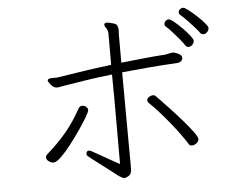

<svg xmlns="http://www.w3.org/2000/svg" viewBox="-53 -813 1106 895"><g transform="rotate(-5 500.0 -365.5)"><path d="M919 -618Q929 -618 937 -626.5Q945 -635 945 -645Q945 -652 931 -668.5Q917 -685 897 -703.5Q877 -722 859.5 -735.5Q842 -749 835 -749Q826 -749 819.5 -743Q813 -737 813 -729Q813 -722 819 -717Q830 -708 847.5 -690Q865 -672 881.5 -653.5Q898 -635 904 -626Q909 -618 919 -618ZM479 -121V-49Q469 -54 450.5 -64.5Q432 -75 411.5 -86.5Q391 -98 374.5 -107.5Q358 -117 350 -121Q344 -124 339 -124Q333 -124 330 -119.5Q327 -115 327 -110Q327 -104 331 -100Q335 -96 351.5 -83.5Q368 -71 390 -54Q412 -37 433.5 -21Q455 -5 468 6Q475 10 482 14Q489 18 496 18Q500 18 514 10Q528 2 528 -23Q528 -28 528 -58Q528 -88 527.5 -136Q527 -184 527 -241.5Q527 -299 526.5 -359.5Q526 -420 526 -474Q585 -480 649 -485.5Q713 -491 786 -495Q798 -496 804.5 -502.5Q811 -509 811 -517Q811 -521 810 -523Q807 -531 794 -537.5Q781 -544 772 -545H769Q760 -545 751.5 -542.5Q743 -540 735 -539Q676 -535 625 -529.5Q574 -524 526 -519V-652Q526 -657 526.5 -662.5Q527 -668 527 -672Q527 -683 523 -692Q519 -701 504 -705Q496 -707 488 -709Q480 -711 474 -711Q465 -711 463 -705Q462 -703 462 -701Q462 -697 467 -690Q472 -683 475 -676.5Q478 -670 478 -662V-513Q416 -506 354 -496.5Q292 -487 221 -476H201Q195 -476 190 -475.5Q185 -475 182 -473Q177 -471 177 -464Q177 -463 182.5 -454.5Q188 -446 197 -438Q206 -430 218 -430Q225 -430 231 -431.5Q237 -433 243 -434Q298 -443 356 -452Q414 -461 478 -468Q479 -410 479 -346Q479 -282 479 -223Q479 -164 479 -121ZM845 -565Q855 -565 863 -573.5Q871 -582 871 -592Q871 -599 857.5 -616.5Q844 -634 824.5 -653.5Q805 -673 788 -687Q771 -701 763 -701Q755 -701 748.5 -694.5Q742 -688 742 -680Q742 -673 748 -668Q759 -659 775.5 -640.5Q792 -622 807.5 -603.5Q823 -585 829 -575Q835 -565 845 -565ZM853 -133Q853 -143 835 -167.5Q817 -192 790.5 -222.5Q764 -253 737 -282Q710 -311 691 -330.5Q672 -350 670 -352Q666 -355 660 -355Q651 -355 641 -349Q631 -343 631 -333Q631 -326 640 -318Q658 -301 681.5 -275Q705 -249 728.5 -220Q752 -191 772.5 -163Q793 -135 806 -114Q810 -106 821 -106Q832 -106 842.5 -114.5Q853 -123 853 -133ZM171 -83Q184 -83 206 -104Q228 -125 253 -157Q278 -189 301 -222.5Q324 -256 338.5 -281Q353 -306 353 -313Q353 -321 345 -328Q337 -335 327 -335Q315 -335 309 -324Q277 -265 237.5 -217.5Q198 -170 146 -125Q138 -118 138 -109Q138 -99 149 -91Q160 -83 171 -83Z"/></g></svg>

Font: Klee One
Style: Regular
Weight: 400
Designer: Fontworks Inc.
Foundry: Fontworks Inc.
Version: Version 1.100